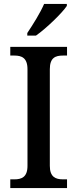

<svg xmlns="http://www.w3.org/2000/svg" viewBox="-20 -951 391 971"><path d="M118 -784V-771H162C216 -809 295 -886 318 -921V-931H203C184 -886 146 -826 118 -784ZM32 0H319V-44H298C261 -44 232 -56 232 -112V-601C232 -659 260 -670 298 -670H319V-714H32V-670H53C89 -670 119 -659 119 -601V-112C119 -55 89 -44 53 -44H32Z"/></svg>

Font: Noto Serif Myanmar SemiCondensed Medium
Style: Regular
Weight: 500
Width: 4
Designer: Ben Mitchell and the Monotype Design Team
Foundry: Monotype Imaging Inc.
Version: Version 2.106